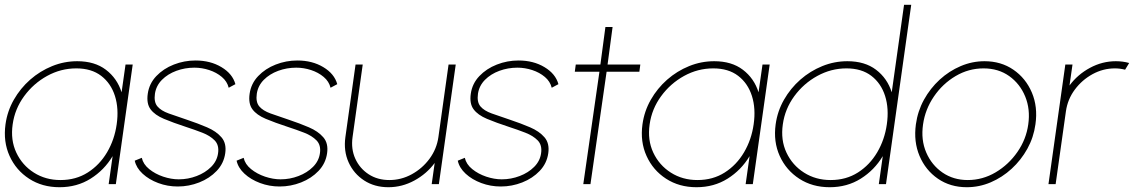

<svg xmlns="http://www.w3.org/2000/svg" viewBox="-28 -770 4751 803"><path d="M497 -500H527L456.5 0H426.5L443 -117Q408 -58.5 351 -22.8Q294 13 221 13Q148.5 13 93.8 -22.5Q39 -58 12 -117.8Q-15 -177.5 -5 -250Q2.5 -305 29.8 -352.8Q57 -400.5 98.2 -436.8Q139.5 -473 190 -493.5Q240.5 -514 295 -514Q368 -514 415 -478.2Q462 -442.5 480.5 -384ZM225 -17Q289.5 -17 339 -48.5Q388.5 -80 419.8 -133Q451 -186 460 -250Q469.5 -315.5 452.8 -368.5Q436 -421.5 395.2 -452.8Q354.5 -484 291 -484Q226.5 -484 169.2 -452.5Q112 -421 73 -367.8Q34 -314.5 25 -250Q15.5 -184.5 40.2 -131.8Q65 -79 113.8 -48Q162.5 -17 225 -17Z M715.5 10Q672.5 10 633.8 -4.5Q595 -19 568.5 -43.5Q542 -68 535.5 -98L565 -110Q571 -83 596 -62.8Q621 -42.5 654.5 -31.2Q688 -20 719.5 -20Q758.5 -20 794.5 -33.8Q830.5 -47.5 855 -72Q879.5 -96.5 884 -129Q889 -163 869.8 -182.8Q850.5 -202.5 818.2 -215Q786 -227.5 750.5 -239Q695.5 -257 657.5 -273Q619.5 -289 601.8 -312.8Q584 -336.5 590 -378Q596 -420.5 625.8 -451.8Q655.5 -483 699 -500Q742.5 -517 789.5 -517Q852 -517 898.2 -489.2Q944.5 -461.5 956.5 -418L928.5 -403Q922 -429.5 899.8 -448.2Q877.5 -467 847 -477Q816.5 -487 785 -487Q745.5 -487 709.5 -473.8Q673.5 -460.5 649.2 -436Q625 -411.5 620 -378Q615 -343.5 630.2 -325.2Q645.5 -307 677.5 -295.5Q709.5 -284 754.5 -269Q799.5 -254 838 -237.5Q876.5 -221 898.2 -195.8Q920 -170.5 914 -129Q908 -86.5 878.2 -55.2Q848.5 -24 805.2 -7Q762 10 715.5 10Z M1141.5 10Q1098.5 10 1059.8 -4.5Q1021 -19 994.5 -43.5Q968 -68 961.5 -98L991 -110Q997 -83 1022 -62.8Q1047 -42.5 1080.5 -31.2Q1114 -20 1145.5 -20Q1184.5 -20 1220.5 -33.8Q1256.5 -47.5 1281 -72Q1305.5 -96.5 1310 -129Q1315 -163 1295.8 -182.8Q1276.5 -202.5 1244.2 -215Q1212 -227.5 1176.5 -239Q1121.5 -257 1083.5 -273Q1045.5 -289 1027.8 -312.8Q1010 -336.5 1016 -378Q1022 -420.5 1051.8 -451.8Q1081.5 -483 1125 -500Q1168.5 -517 1215.5 -517Q1278 -517 1324.2 -489.2Q1370.5 -461.5 1382.5 -418L1354.5 -403Q1348 -429.5 1325.8 -448.2Q1303.5 -467 1273 -477Q1242.5 -487 1211 -487Q1171.5 -487 1135.5 -473.8Q1099.5 -460.5 1075.2 -436Q1051 -411.5 1046 -378Q1041 -343.5 1056.2 -325.2Q1071.5 -307 1103.5 -295.5Q1135.5 -284 1180.5 -269Q1225.5 -254 1264 -237.5Q1302.5 -221 1324.2 -195.8Q1346 -170.5 1340 -129Q1334 -86.5 1304.2 -55.2Q1274.5 -24 1231.2 -7Q1188 10 1141.5 10Z M1416.5 -196.5 1459 -500H1489L1446.5 -196.5Q1439.5 -147 1458 -106.2Q1476.5 -65.5 1513.8 -41.2Q1551 -17 1600.5 -17Q1650 -17 1694.2 -41.2Q1738.5 -65.5 1768.5 -106.2Q1798.5 -147 1805.5 -196.5L1848 -500H1878L1807.5 0H1777.5L1790 -88.5Q1756.5 -43 1705 -15Q1653.5 13 1596.5 13Q1538.5 13 1495 -15.2Q1451.5 -43.5 1430 -91Q1408.5 -138.5 1416.5 -196.5Z M2066.5 10Q2023.5 10 1984.8 -4.5Q1946 -19 1919.5 -43.5Q1893 -68 1886.5 -98L1916 -110Q1922 -83 1947 -62.8Q1972 -42.5 2005.5 -31.2Q2039 -20 2070.5 -20Q2109.5 -20 2145.5 -33.8Q2181.5 -47.5 2206 -72Q2230.5 -96.5 2235 -129Q2240 -163 2220.8 -182.8Q2201.5 -202.5 2169.2 -215Q2137 -227.5 2101.5 -239Q2046.5 -257 2008.5 -273Q1970.5 -289 1952.8 -312.8Q1935 -336.5 1941 -378Q1947 -420.5 1976.8 -451.8Q2006.5 -483 2050 -500Q2093.5 -517 2140.5 -517Q2203 -517 2249.2 -489.2Q2295.5 -461.5 2307.5 -418L2279.5 -403Q2273 -429.5 2250.8 -448.2Q2228.5 -467 2198 -477Q2167.5 -487 2136 -487Q2096.5 -487 2060.5 -473.8Q2024.5 -460.5 2000.2 -436Q1976 -411.5 1971 -378Q1966 -343.5 1981.2 -325.2Q1996.5 -307 2028.5 -295.5Q2060.5 -284 2105.5 -269Q2150.5 -254 2189 -237.5Q2227.5 -221 2249.2 -195.8Q2271 -170.5 2265 -129Q2259 -86.5 2229.2 -55.2Q2199.5 -24 2156.2 -7Q2113 10 2066.5 10Z M2646 -470H2509L2441.5 0H2411.5L2479 -470H2376L2380 -500H2483L2504 -657H2534L2513 -500H2650Z M3161 -500H3191L3120.5 0H3090.5L3107 -117Q3072 -58.5 3015 -22.8Q2958 13 2885 13Q2812.5 13 2757.8 -22.5Q2703 -58 2676 -117.8Q2649 -177.5 2659 -250Q2666.5 -305 2693.8 -352.8Q2721 -400.5 2762.2 -436.8Q2803.5 -473 2854 -493.5Q2904.5 -514 2959 -514Q3032 -514 3079 -478.2Q3126 -442.5 3144.5 -384ZM2889 -17Q2953.5 -17 3003 -48.5Q3052.5 -80 3083.8 -133Q3115 -186 3124 -250Q3133.5 -315.5 3116.8 -368.5Q3100 -421.5 3059.2 -452.8Q3018.5 -484 2955 -484Q2890.5 -484 2833.2 -452.5Q2776 -421 2737 -367.8Q2698 -314.5 2689 -250Q2679.5 -184.5 2704.2 -131.8Q2729 -79 2777.8 -48Q2826.5 -17 2889 -17Z M3753 -750H3783L3677.5 0H3647.5L3664 -117Q3629 -58.5 3572 -22.8Q3515 13 3442 13Q3369.5 13 3314.8 -22.5Q3260 -58 3233 -117.8Q3206 -177.5 3216 -250Q3223.5 -305 3250.8 -352.8Q3278 -400.5 3319.2 -436.8Q3360.5 -473 3411 -493.5Q3461.5 -514 3516 -514Q3589 -514 3636 -478.2Q3683 -442.5 3701.5 -384ZM3446 -17Q3510.5 -17 3560 -48.5Q3609.5 -80 3640.8 -133Q3672 -186 3681 -250Q3690.5 -315.5 3673.8 -368.5Q3657 -421.5 3616.2 -452.8Q3575.5 -484 3512 -484Q3448 -484 3390.5 -452.5Q3333 -421 3294 -367.8Q3255 -314.5 3246 -250Q3236.5 -184.5 3261.2 -131.8Q3286 -79 3334.8 -48Q3383.5 -17 3446 -17Z M4015.5 13Q3946.5 13 3894.8 -22.5Q3843 -58 3817.8 -117.8Q3792.5 -177.5 3802.5 -250Q3810 -305 3836.2 -352.8Q3862.5 -400.5 3902 -436.8Q3941.5 -473 3989.8 -493.5Q4038 -514 4089.5 -514Q4158.5 -514 4210.2 -478.5Q4262 -443 4287.5 -383Q4313 -323 4302.5 -250Q4295 -195.5 4268.8 -148Q4242.5 -100.5 4203 -64.2Q4163.5 -28 4115.5 -7.5Q4067.5 13 4015.5 13ZM4019.5 -17Q4081.5 -17 4136 -49.2Q4190.5 -81.5 4227.2 -134.5Q4264 -187.5 4272.5 -250Q4281.5 -313 4259.8 -366.2Q4238 -419.5 4192.8 -451.8Q4147.5 -484 4085.5 -484Q4023 -484 3968.5 -451.8Q3914 -419.5 3877.8 -366.2Q3841.5 -313 3832.5 -250Q3823 -185 3845.8 -132.2Q3868.5 -79.5 3914 -48.2Q3959.5 -17 4019.5 -17Z M4357 0 4427.5 -500H4457.5L4445 -412.5Q4479 -458.5 4530.5 -486.2Q4582 -514 4639 -514Q4668.5 -514 4694.5 -506.5L4677.5 -478.5Q4656.5 -484 4635 -484Q4585.5 -484 4541.2 -459.8Q4497 -435.5 4467 -395Q4437 -354.5 4430 -304.5L4387 0Z"/></svg>

Font: Urbanist Thin
Style: Italic
Weight: 100
Italic angle: -8°
Designer: Corey Hu
Foundry: Corey Hu
Version: Version 1.321; ttfautohint (v1.8.4.7-5d5b)